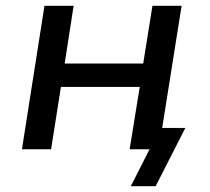

<svg xmlns="http://www.w3.org/2000/svg" viewBox="-20 -517 727 665"><path d="M433 128 498 0H434L447 -74H622L519 128ZM56 0 134 -497H235L204 -297H476L508 -497H609L530 0H429L464 -216H191L157 0Z"/></svg>

Font: Nunito Sans 7pt Medium
Style: Italic
Weight: 500
Italic angle: -9°
Designer: Vernon Adams
Foundry: Vernon Adams
Version: Version 3.101;gftools[0.9.27]